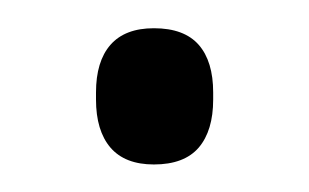

<svg xmlns="http://www.w3.org/2000/svg" viewBox="-20 -108 219 136"><path d="M89 8.5Q68.5 8.5 58.2 -3.5Q48 -15.5 48 -37.5V-42.5Q48 -64.5 58.2 -76.2Q68.5 -88 89 -88Q110.5 -88 120.8 -76.2Q131 -64.5 131 -42.5V-37.5Q131 -15.5 120.8 -3.5Q110.5 8.5 89 8.5Z"/></svg>

Font: Anek Gujarati Light
Style: Regular
Weight: 300
Designer: Mrunmayee Ghaisas (Gujarati), Yesha Goshar (Latin)
Foundry: Ek Type
Version: Version 1.003